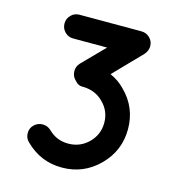

<svg xmlns="http://www.w3.org/2000/svg" viewBox="-105 -793 819 883"><g transform="rotate(15 305.0 -351.0)"><path d="M374 -474Q416 -455 444 -425Q517 -353 517 -250Q517 -147 444 -74Q371 -1 268 -1Q166 -1 93 -74Q76 -90 76 -114Q76 -138 93 -154Q110 -170 133 -170Q156 -170 173 -154Q212 -115 268 -115Q324 -115 364 -154Q404 -194 404 -250Q404 -306 364 -345Q327 -383 269 -385Q244 -383 228 -403Q227 -403 227 -404Q210 -420 209.5 -443.5Q209 -467 225 -484L327 -588H165Q142 -588 125.5 -604.5Q109 -621 109 -645Q109 -668 125.5 -684.5Q142 -701 165 -701H460Q484 -701 500.5 -684.5Q517 -668 517 -645Q517 -632 510 -618Q504 -608 500 -604Z"/></g></svg>

Font: Quicksand
Style: Bold
Weight: 700
Designer: Andrew Paglinawan
Foundry: Andrew Paglinawan
Version: 1.002